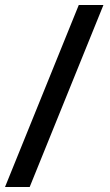

<svg xmlns="http://www.w3.org/2000/svg" viewBox="-20 -743 438 763"><path d="M293 -723 0 0H98L391 -723Z"/></svg>

Font: Orkun
Style: Regular
Weight: 400
Designer: Emir Sar√Ñ¬±, Erk Yurtsever
Foundry: Emir Sar√Ñ¬±
Version: Version 1.000;PS 001.001;hotconv 1.0.56